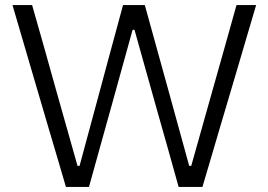

<svg xmlns="http://www.w3.org/2000/svg" viewBox="-20 -733 1053 753"><path d="M238.5 0Q223 -53 205.2 -113.5Q187.5 -174 172 -225.5L106.5 -448.5Q89.5 -508 68.2 -579.2Q47 -650.5 29 -713H106Q128.5 -633.5 153.5 -545.8Q178.5 -458 200.5 -378L284 -82.5H292L373 -382Q386.5 -433 402 -490Q417.5 -547 433 -604.2Q448.5 -661.5 462.5 -713H548Q570 -633.5 593.8 -547.2Q617.5 -461 640 -380.5L722 -82.5H730L814.5 -382.5Q836.5 -460 861.2 -547.8Q886 -635.5 907.5 -713H984.5Q966 -649.5 945.2 -579.8Q924.5 -510 907 -450L840.5 -225.5Q824.5 -172 807 -111.8Q789.5 -51.5 774 0H680.5Q659 -77 635 -162.8Q611 -248.5 589.5 -323.5L507.5 -616H500L419 -323.5Q398 -248.5 374 -162Q350 -75.5 329 0Z"/></svg>

Font: Commissioner Thin Light
Style: Regular
Weight: 300
Version: Version 1.000